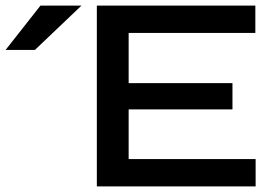

<svg xmlns="http://www.w3.org/2000/svg" viewBox="-20 -668 996 688"><path d="M441 -276V-98H896V0H327V-648H895V-550H441V-370H813V-276ZM0 -489 125 -648H272L105 -489Z"/></svg>

Font: Syne SemiBold
Style: Regular
Weight: 600
Designer: Lucas Descroix
Foundry: Bonjour Monde
Version: Version 2.200; ttfautohint (v1.8.4)